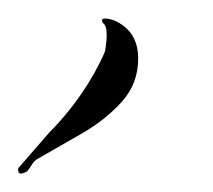

<svg xmlns="http://www.w3.org/2000/svg" viewBox="-34 -78 230 207"><path d="M-5 107Q-13 111 -14 107.5Q-15 104 -14 103L19 65Q38 46 53.5 23.5Q69 1 79 -22Q81 -32 81 -40Q81 -48 79 -51Q76 -54 76 -56Q76 -58 79 -58Q88 -58 98 -51Q115 -39 115 -15Q115 12 97.5 31.5Q80 51 55 65.5Q30 80 7 93Q3 95 0 100Q-3 105 -5 107Z"/></svg>

Font: Birthstone
Style: Regular
Weight: 400
Designer: Robert E. Leuschke
Foundry: Robert E. Leuschke
Version: Version 1.013; ttfautohint (v1.8.3)